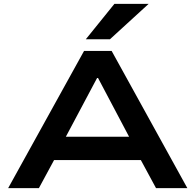

<svg xmlns="http://www.w3.org/2000/svg" viewBox="-20 -967 1006 987"><path d="M22 0 412 -705H554L943 0H782L676 -196L747 -144H216L286 -196L180 0ZM479 -566 302 -233 265 -264H698L660 -233L484 -566ZM421 -765 568 -947H744L545 -765Z"/></svg>

Font: Nunito Sans 7pt Expanded
Style: Bold
Weight: 700
Width: 7
Designer: Vernon Adams
Foundry: Vernon Adams
Version: Version 3.101;gftools[0.9.27]